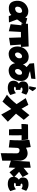

<svg xmlns="http://www.w3.org/2000/svg" viewBox="2005 -2751 960 5010"><g transform="rotate(90 2485.0 -246.0)"><path d="M268.6 -504.9Q398.4 -504.9 433.6 -422.9L459.5 -477.1L640.1 -426.3L486.8 -212.4L564.9 0L402.3 4.9L370.6 -62Q307.1 9.3 179.2 2.9Q17.1 -1.5 0.5 -196.3Q-8.3 -372.1 127.9 -460.9Q202.1 -504.9 268.6 -504.9ZM152.8 -215.3Q162.1 -159.2 209 -159.2Q312 -176.3 316.9 -267.6Q320.8 -341.8 265.1 -343.8Q154.8 -325.7 152.8 -215.3Z M600.6 -494.6 1192.4 -514.2 1205.6 -311H1143.1L1163.1 -33.2L966.8 -1.5L956.1 -313L813.5 -311.5L795.9 3.9L610.8 -43L639.6 -324.2L592.3 -325.2Z M1464.8 -515.1Q1596.7 -512.2 1648.9 -400.4Q1664.6 -355.5 1661.6 -301.3Q1661.6 -174.8 1569.8 -63Q1495.1 8.3 1379.4 8.3Q1244.1 -2.4 1204.1 -135.7Q1191.4 -178.7 1191.9 -233.4Q1207 -431.6 1378.9 -501Q1424.3 -515.1 1464.8 -515.1ZM1349.6 -215.3Q1356.4 -157.7 1402.3 -157.7Q1444.8 -157.7 1487.8 -218.3Q1502.4 -244.6 1500.5 -283.7Q1500.5 -341.3 1450.2 -341.3Q1398.4 -341.3 1356.9 -265.6Q1348.1 -240.2 1349.6 -215.3Z M2079.6 -400.4Q2095.2 -355.5 2092.3 -301.3Q2092.3 -174.8 2000.5 -63Q1925.8 8.3 1810.1 8.3Q1674.8 -2.4 1634.8 -135.7Q1622.1 -178.7 1622.6 -233.4Q1633.3 -372.6 1730 -460.4L1638.7 -539.6L1629.4 -654.8L2040.5 -690.9L2032.2 -582L1835 -549.3L1907.7 -520.5Q2027.3 -512.2 2079.6 -400.4ZM1780.3 -215.3Q1787.1 -157.7 1833 -157.7Q1875.5 -157.7 1918.5 -218.3Q1933.1 -244.6 1931.2 -283.7Q1931.2 -341.3 1880.9 -341.3Q1829.1 -341.3 1787.6 -265.6Q1778.8 -240.2 1780.3 -215.3Z M2278.3 -509.8Q2371.1 -513.2 2451.7 -449.2L2403.3 -326.2Q2352.5 -357.4 2307.6 -354Q2262.7 -348.6 2262.7 -333Q2262.7 -314.5 2286.1 -302.7L2324.2 -298.3L2326.7 -179.2L2290 -180.2Q2243.7 -174.8 2243.7 -152.3Q2243.7 -134.8 2289.1 -129.9Q2338.9 -126.5 2410.6 -181.2L2459.5 -34.2Q2373.5 30.8 2278.3 30.8Q2087.9 30.8 2085.9 -121.1Q2087.9 -206.5 2160.2 -256.8Q2104 -300.3 2104 -351.1Q2099.6 -400.4 2123 -447.8Q2168.5 -509.8 2278.3 -509.8ZM2264.2 -706.1 2298.8 -698.7 2358.9 -617.7 2295.9 -521.5 2230 -531.2Z M2983.4 -534.2 3107.9 -386.7 2945.8 -183.6 3156.2 29.3 2970.7 203.1 2823.2 -60.1Q2695.8 104 2629.9 169.9Q2497.6 77.1 2451.2 53.2Q2560.5 -28.3 2697.3 -198.7L2540 -437L2716.3 -505.9L2817.4 -327.1Z M3618.7 -500Q3634.3 -417.5 3633.8 -328.1L3509.3 -330.6Q3515.1 -150.4 3509.3 -1H3356.4Q3345.2 -90.3 3347.7 -277.8L3347.2 -329.6L3214.8 -324.7Q3214.4 -440.4 3227.5 -497.1Q3393.6 -500 3618.7 -500Z M3976.6 214.4 3981.4 -209Q3976.1 -279.3 3889.6 -275.9Q3834.5 -267.1 3836.9 -181.2L3828.1 4.4L3632.8 -19.5Q3652.3 -288.1 3628.9 -531.2L3816.9 -567.4L3835.9 -443.4Q3997.6 -530.3 4102.5 -442.4Q4158.7 -394.5 4172.9 -299.8L4172.4 175.3Z M4519.5 -510.7 4599.6 -356.4 4462.9 -264.2 4567.4 -170.4 4606 -132.3 4476.1 -13.7 4433.6 -67.4 4359.4 -166.5 4350.6 3.9 4170.9 -49.8 4197.8 -540.5 4355.5 -567.4 4359.4 -381.3Z M4785.6 -509.8Q4878.4 -513.2 4959 -449.2L4910.6 -326.2Q4859.9 -357.4 4814.9 -354Q4770 -348.6 4770 -333Q4770 -314.5 4793.5 -302.7L4831.5 -298.3L4834 -179.2L4797.4 -180.2Q4751 -174.8 4751 -152.3Q4751 -134.8 4796.4 -129.9Q4846.2 -126.5 4918 -181.2L4966.8 -34.2Q4880.9 30.8 4785.6 30.8Q4595.2 30.8 4593.3 -121.1Q4595.2 -206.5 4667.5 -256.8Q4611.3 -300.3 4611.3 -351.1Q4606.9 -400.4 4630.4 -447.8Q4675.8 -509.8 4785.6 -509.8Z"/></g></svg>

Font: Lapsus Pro (theguybrush.com)
Style: Bold
Weight: 700
Designer: Jose Roses
Version: Version 1.00 February 9, 2018, initial release